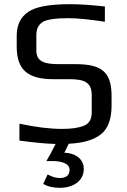

<svg xmlns="http://www.w3.org/2000/svg" viewBox="-20 -679 609 919"><path d="M341 -372H263C198 -372 154 -381 154 -437V-511C154 -540 164 -561 185 -574C205 -586 246 -592 308 -592C350 -592 408 -586 482 -575V-648C417 -655 362 -659 315 -659C218 -659 151 -647 115 -622C78 -597 60 -559 60 -508V-456C60 -343 115 -300 235 -300H311C381 -300 419 -287 419 -224V-140C419 -109 407 -88 383 -78C358 -67 323 -62 277 -62C220 -62 152 -70 73 -87V-6C141 3 199 9 246 10C233 37 218 65 202 92H235C270 92 313 102 313 133C313 160 297 173 266 173C247 173 228 167 208 156L187 201C208 214 235 220 268 220C327 220 381 189 381 130C381 79 337 53 288 52L309 9C379 6 431 -10 464 -37C497 -64 514 -109 514 -173V-220C514 -336 465 -372 341 -372Z"/></svg>

Font: Gamestation Text
Style: Bold
Weight: 400
Designer: Jonas Hecksher
Foundry: Jonas Hecksher, Playtypeª, e-types AS
Version: Version 1.003